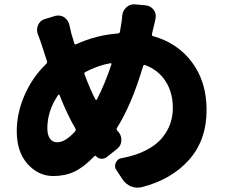

<svg xmlns="http://www.w3.org/2000/svg" viewBox="-20 -818 1040 889"><path d="M245.1 -159.2Q282.2 -159.2 328.1 -210Q333 -215.8 329.1 -222.7Q291 -288.1 255.9 -377Q254.9 -379.9 252.4 -379.9Q250 -379.9 249 -377.9Q199.2 -304.7 199.2 -223.6Q199.2 -194.3 210.9 -176.8Q222.7 -159.2 245.1 -159.2ZM496.1 -520.5Q496.1 -522.5 494.6 -524.4Q493.2 -526.4 491.2 -525.4Q431.6 -514.6 375 -484.4Q369.1 -481.4 371.1 -474.6Q398.4 -401.4 421.9 -357.4Q422.9 -355.5 425.3 -355.5Q427.7 -355.5 428.7 -357.4Q466.8 -431.6 496.1 -520.5ZM686.5 -673.8 683.6 -659.2Q681.6 -652.3 689.5 -650.4Q802.7 -619.1 869.6 -528.8Q936.5 -438.5 936.5 -309.6Q936.5 -168.9 855 -77.6Q773.4 13.7 635.7 48.8Q626 50.8 616.2 50.8Q601.6 50.8 585.9 44.9Q561.5 34.2 546.9 11.7L518.6 -31.2Q512.7 -40 512.7 -49.8Q512.7 -57.6 516.6 -65.4Q524.4 -83 543.9 -85.9Q608.4 -97.7 655.8 -122.1Q703.1 -146.5 729.5 -178.2Q755.9 -210 768.1 -244.6Q780.3 -279.3 780.3 -318.4Q780.3 -389.6 746.6 -441.9Q712.9 -494.1 652.3 -516.6Q645.5 -519.5 642.6 -511.7Q589.8 -334 521.5 -225.6Q517.6 -218.8 522.5 -213.9Q525.4 -210 528.3 -207Q542 -191.4 542 -170.9Q542 -144.5 522.5 -128.9L474.6 -90.8Q462.9 -82 448.2 -83Q433.6 -84 423.8 -95.7Q420.9 -98.6 418 -95.7Q368.2 -43.9 324.7 -23.4Q281.2 -2.9 226.6 -2.9Q158.2 -2.9 107.9 -58.6Q57.6 -114.3 57.6 -210.9Q57.6 -294.9 94.2 -378.4Q130.9 -461.9 194.3 -522.5Q200.2 -528.3 197.3 -535.2Q190.4 -556.6 175.8 -601.6Q166 -632.8 155.3 -659.2Q151.4 -669.9 151.4 -679.7Q151.4 -690.4 156.2 -701.2Q165 -722.7 186.5 -729.5L234.4 -744.1Q242.2 -746.1 250 -746.1Q262.7 -746.1 275.4 -739.3Q294.9 -726.6 300.8 -704.1Q304.7 -684.6 310.5 -662.1Q319.3 -632.8 324.2 -617.2Q326.2 -610.4 333 -613.3Q423.8 -655.3 526.4 -663.1Q534.2 -664.1 535.2 -670.9Q537.1 -680.7 540 -698.2Q543.9 -718.8 545.9 -745.1Q547.9 -768.6 565.4 -784.2Q580.1 -797.9 599.6 -797.9Q602.5 -797.9 605.5 -797.9L656.2 -793Q678.7 -790 692.4 -771.5Q701.2 -758.8 701.2 -743.2Q701.2 -737.3 700.2 -731.4Q688.5 -678.7 686.5 -673.8Z"/></svg>

Font: Gen Jyuu Gothic Heavy
Style: Bold
Weight: 900
Designer: [Source Han Sans]
Ryoko NISHIZUKA  (kana & ideographs); Paul D. Hunt (Latin, Greek & Cyrillic); Wenlong ZHANG  (bopomofo
Version: Version 1.002.20150607